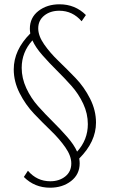

<svg xmlns="http://www.w3.org/2000/svg" viewBox="-20 -678 531 894"><path d="M427 -107Q427 -18 349 60Q351 74 351 82Q351 134 311 165Q271 196 213 196Q141 196 91 146L110 117Q152 166 214 166Q256 166 284 143.5Q312 121 312 83Q312 48 284.5 8.5Q257 -31 217.5 -69Q178 -107 138.5 -148.5Q99 -190 71.5 -244Q44 -298 44 -355Q44 -445 121 -522Q119 -536 119 -544Q119 -596 159 -627Q199 -658 257 -658Q330 -658 380 -608L360 -579Q318 -628 256 -628Q214 -628 186 -605.5Q158 -583 158 -546Q158 -511 185.5 -471.5Q213 -432 252.5 -394Q292 -356 332 -314.5Q372 -273 399.5 -218.5Q427 -164 427 -107ZM81 -362Q81 -314 102.5 -267.5Q124 -221 157.5 -183.5Q191 -146 225.5 -112Q260 -78 292.5 -41Q325 -4 339 28Q389 -27 389 -100Q389 -149 367.5 -195Q346 -241 312.5 -278.5Q279 -316 244.5 -350Q210 -384 177.5 -421Q145 -458 131 -490Q81 -435 81 -362Z"/></svg>

Font: EauTestInfant Light
Style: Regular
Weight: 300
Designer: Christian Thalmann (Catharsis Fonts)
Version: Version 0.001;PS 000.001;hotconv 1.0.88;makeotf.lib2.5.64775